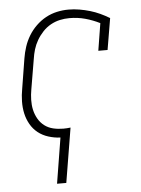

<svg xmlns="http://www.w3.org/2000/svg" viewBox="-53 -580 606 827"><g transform="rotate(-5 250.0 -166.5)"><path d="M160 205 192 8Q166 7 140.5 -1Q115 -9 95.5 -24.5Q76 -40 63.5 -62Q51 -84 45.5 -109Q40 -134 40.5 -161.5Q41 -189 46 -215L67 -345Q71 -370 79 -394.5Q87 -419 100.5 -441.5Q114 -464 133.5 -483Q153 -502 176 -514.5Q199 -527 224 -532.5Q249 -538 274 -538Q298 -538 321.5 -534Q345 -530 367 -523.5Q389 -517 409.5 -507.5Q430 -498 450 -486L427 -350H387L406 -468Q376 -483 343.5 -492Q311 -501 275 -501Q254 -501 233.5 -496.5Q213 -492 194 -481.5Q175 -471 159.5 -454.5Q144 -438 133 -419Q122 -400 116 -380Q110 -360 107 -339L85 -209Q81 -187 80.5 -164.5Q80 -142 84.5 -121.5Q89 -101 99.5 -82.5Q110 -64 126.5 -51.5Q143 -39 164 -34Q185 -29 208 -29Q215 -29 223 -29.5Q231 -30 239 -31L200 205Z"/></g></svg>

Font: Iosevka Slab Extralight
Style: Italic
Weight: 200
Italic angle: -9°
Monospace: yes
Designer: Belleve Invis
Foundry: Belleve Invis
Version: Version 11.1.1; ttfautohint (v1.8.3)